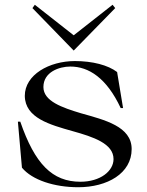

<svg xmlns="http://www.w3.org/2000/svg" viewBox="-20 -771 617 805"><path d="M308 14C430 14 532 -44 532 -146C532 -241 419 -268 320 -296C240 -320 162 -347 162 -406C162 -469 228 -492 275 -492C352 -492 427 -444 486 -318H496L471 -469C433 -498 368 -515 294 -515C187 -515 84 -458 84 -369C85 -276 190 -248 285 -221C371 -197 456 -169 456 -104C456 -54 401 -9 317 -9C199 -9 126 -84 65 -261H55L72 -68C115 -16 208 14 308 14ZM116 -737 289 -559 463 -737 452 -751 289 -623 126 -751Z"/></svg>

Font: Sprat
Style: Regular
Weight: 400
Designer: Ethan Nakache
Foundry: Collletttivo
Version: Version 2.000;Glyphs 3.2 (3217)